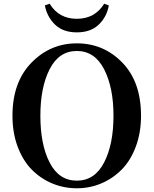

<svg xmlns="http://www.w3.org/2000/svg" viewBox="-20 -993 826 1032"><path d="M221 -964 247 -973Q296 -892 393 -892Q490 -892 540 -973L565 -964Q554 -902 510.5 -860.5Q467 -819 393 -819Q319 -819 276 -860.5Q233 -902 221 -964ZM197 -371Q197 -216 247 -119Q297 -22 393 -22Q489 -22 539.5 -119.5Q590 -217 590 -371Q590 -523 539.5 -621Q489 -719 393 -719Q297 -719 247 -621.5Q197 -524 197 -371ZM393 -760Q537 -760 637.5 -656.5Q738 -553 738 -371Q738 -280 710 -205Q682 -130 634 -81.5Q586 -33 524 -7Q462 19 393 19Q324 19 262 -6.5Q200 -32 152 -80Q104 -128 75.5 -203Q47 -278 47 -371Q47 -551 148.5 -655.5Q250 -760 393 -760Z"/></svg>

Font: Swei Spring CJKtc
Style: Bold
Weight: 700
Version: Version 1.021